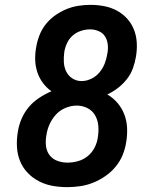

<svg xmlns="http://www.w3.org/2000/svg" viewBox="-20 -763 640 791"><path d="M257 8Q257 8 257 8Q257 8 257 8Q225 8 195.5 2.5Q166 -3 140 -16.5Q114 -30 94 -51Q74 -72 63 -98.5Q52 -125 50 -155.5Q48 -186 53 -217Q57 -245 68 -271.5Q79 -298 97.5 -320.5Q116 -343 141 -359.5Q166 -376 192 -387Q172 -401 157 -421Q142 -441 134 -465Q126 -489 125 -515Q124 -541 129 -568Q133 -593 142.5 -617.5Q152 -642 168.5 -663Q185 -684 207 -699.5Q229 -715 253 -725Q277 -735 302.5 -739Q328 -743 353 -743Q353 -743 353 -743Q353 -743 353 -743Q382 -743 410 -737.5Q438 -732 462 -719Q486 -706 504 -686Q522 -666 532 -640.5Q542 -615 543.5 -586.5Q545 -558 540 -529Q536 -505 527.5 -481.5Q519 -458 503 -437.5Q487 -417 466.5 -401Q446 -385 422 -374Q446 -360 464 -339Q482 -318 492 -292Q502 -266 503.5 -237Q505 -208 500 -178Q496 -151 485.5 -125Q475 -99 456.5 -76.5Q438 -54 414 -37.5Q390 -21 364 -10.5Q338 0 310.5 4Q283 8 257 8ZM317 -429Q336 -429 356 -438.5Q376 -448 390 -465Q404 -482 411.5 -501.5Q419 -521 422 -541Q426 -560 424 -579Q422 -598 413 -612.5Q404 -627 387 -634.5Q370 -642 351 -642Q333 -642 314 -636Q295 -630 280 -617Q265 -604 256.5 -586Q248 -568 245 -550Q242 -528 243 -507.5Q244 -487 252.5 -469Q261 -451 278 -440Q295 -429 316 -429ZM258 -93Q279 -93 301 -99Q323 -105 341 -119.5Q359 -134 369.5 -154.5Q380 -175 383 -197Q387 -221 385 -244.5Q383 -268 372 -287.5Q361 -307 340.5 -317.5Q320 -328 296 -328Q273 -328 250 -318.5Q227 -309 210.5 -291Q194 -273 184 -250.5Q174 -228 171 -205Q167 -183 169.5 -161.5Q172 -140 184 -124Q196 -108 216 -100.5Q236 -93 258 -93Z"/></svg>

Font: Iosevka SS04 Extended
Style: Bold Italic
Weight: 700
Width: 7
Italic angle: -9°
Monospace: yes
Designer: Belleve Invis
Foundry: Belleve Invis
Version: Version 19.0.0; ttfautohint (v1.8.4)